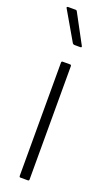

<svg xmlns="http://www.w3.org/2000/svg" viewBox="-139 -720 425 750"><g transform="rotate(20 73.5 -345.0)"><path d="M58 0Q53 0 53 -6V-476Q53 -482 58 -482H89Q94 -482 94 -476V-6Q94 0 89 0ZM79 -559Q74 -559 71 -563L2 -682Q-1 -686 0.5 -688Q2 -690 5 -690H36Q41 -690 43 -685L107 -566Q109 -563 108 -561Q107 -559 104 -559Z"/></g></svg>

Font: Sofia Sans Extra Condensed Light
Style: Regular
Weight: 300
Designer: Botio Nikoltchev, Ani Petrova
Foundry: lettersoup
Version: Version 4.101